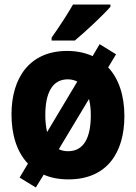

<svg xmlns="http://www.w3.org/2000/svg" viewBox="-20 -786 603 852"><path d="M209 -619V-606H312C361 -647 438 -719 470 -756V-766H304C279 -722 242 -666 209 -619ZM139 46 174 -11C205 3 242 10 284 10C455 10 532 -109 532 -271C532 -364 506 -438 460 -487L495 -545L422 -590L391 -537C358 -552 320 -560 278 -560C114 -560 31 -444 31 -278C31 -188 55 -111 104 -60L67 2ZM181 -275C181 -372 211 -434 281 -434C297 -434 311 -430 323 -424L189 -200C184 -222 181 -247 181 -275ZM282 -115C266 -115 253 -118 241 -124L375 -347C380 -326 383 -302 383 -275C383 -175 352 -115 282 -115Z"/></svg>

Font: Noto Sans Mono SemiCondensed ExtraBold
Style: Regular
Weight: 800
Width: 4
Designer: Monotype Design Team
Foundry: Monotype Imaging Inc.
Version: Version 2.014